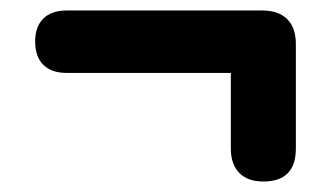

<svg xmlns="http://www.w3.org/2000/svg" viewBox="-20 -466 640 366"><path d="M482 -120Q452 -120 436 -136.5Q420 -153 420 -183V-327H107Q78 -327 62.5 -342.5Q47 -358 47 -387Q47 -415 62.5 -430.5Q78 -446 107 -446H480Q511 -446 527.5 -429.5Q544 -413 544 -382V-183Q544 -120 482 -120Z"/></svg>

Font: Nunito ExtraLight Black
Style: Regular
Weight: 900
Version: Version 3.602